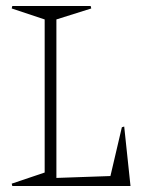

<svg xmlns="http://www.w3.org/2000/svg" viewBox="-20 -620 506 640"><path d="M19 -7.8 128.9 -44.9V-555.2L19 -591.8L21 -600.1H282.2L284.2 -591.8L168 -555.2V-26.9L348.1 -33.2L386.2 -195.8L394 -198.2L415 0H21Z"/></svg>

Font: Halibut Cnd Thin
Style: Regular
Weight: 250
Width: 3
Designer: Matteo Maggi
Foundry: Collletttivo
Version: Version 3.080 | FøM Fix